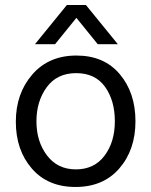

<svg xmlns="http://www.w3.org/2000/svg" viewBox="-20 -735 602 764"><path d="M199 -559H119L246 -715H322L449 -559H369L284 -664ZM283 -444Q207 -444 166 -388Q125 -332 125 -252Q125 -172 167 -116.5Q209 -61 282 -61Q355 -61 396 -115.5Q437 -170 437 -252.5Q437 -335 398 -389.5Q359 -444 283 -444ZM284 -514Q394 -514 456.5 -440Q519 -366 519 -252.5Q519 -139 455 -65Q391 9 280.5 9Q170 9 106.5 -64.5Q43 -138 43 -250.5Q43 -363 108.5 -438.5Q174 -514 284 -514Z"/></svg>

Font: Hind Jalandhar
Style: Regular
Weight: 400
Designer: Namrata Goyal
Foundry: Indian Type Foundry
Version: Version 0.702;PS 1.0;hotconv 1.0.81;makeotf.lib2.5.63406